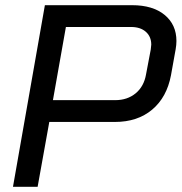

<svg xmlns="http://www.w3.org/2000/svg" viewBox="-20 -720 700 740"><path d="M153 -700H489Q569 -700 614.5 -662.5Q660 -625 660 -562Q660 -547 657 -530L639 -430Q623 -345 566.5 -297.5Q510 -250 423 -250H170L125 0H30ZM424 -334Q471 -334 503 -360.5Q535 -387 543 -434L561 -529Q563 -543 563 -548Q563 -579 542 -597.5Q521 -616 485 -616H234L184 -334Z"/></svg>

Font: Bai Jamjuree Medium
Style: Italic
Weight: 500
Italic angle: -10°
Version: Version 1.000; ttfautohint (v1.6)